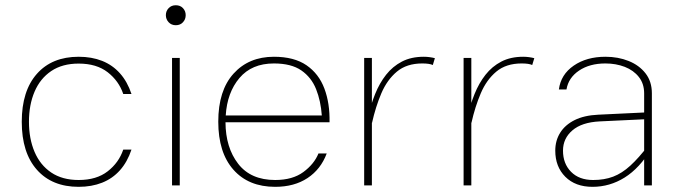

<svg xmlns="http://www.w3.org/2000/svg" viewBox="-20 -703 2593 728"><path d="M278.3 -487.8Q177.2 -487.8 119.9 -423.1Q62.5 -358.4 62.5 -241.2Q62.5 -124 119.9 -59.3Q177.2 5.4 278.3 5.4Q327.6 5.4 367.2 -10.3Q406.7 -25.9 434.8 -57.4Q462.9 -88.9 478.5 -135.7H447.3Q430.7 -86.4 388.4 -53.5Q346.2 -20.5 278.3 -20.5Q216.3 -20.5 174.3 -48.8Q132.3 -77.1 111.1 -127Q89.8 -176.8 89.8 -241.2Q89.8 -305.7 111.1 -355.5Q132.3 -405.3 174.3 -433.6Q216.3 -461.9 278.3 -461.9Q346.2 -461.9 388.4 -429Q430.7 -396 447.3 -346.7H478.5Q462.9 -393.6 434.8 -425Q406.7 -456.5 367.2 -472.2Q327.6 -487.8 278.3 -487.8Z M608.9 -645.5Q608.9 -629.9 619.4 -618.7Q629.9 -607.4 646.5 -607.4Q663.6 -607.4 673.8 -618.7Q684.1 -629.9 684.1 -645.5Q684.1 -661.1 673.8 -672.1Q663.6 -683.1 646.5 -683.1Q629.9 -683.1 619.4 -672.1Q608.9 -661.1 608.9 -645.5ZM632.3 -483.4V0H661.6V-483.4Z M835 -239.3H1229.5Q1231 -311 1210 -367.2Q1189 -423.3 1142.1 -455.6Q1095.2 -487.8 1018.6 -487.8Q923.3 -487.8 865.5 -423.8Q807.6 -359.9 807.6 -241.7Q807.6 -124.5 865 -59.6Q922.4 5.4 1023.4 5.4Q1095.7 5.4 1146 -27.8Q1196.3 -61 1218.8 -121.1H1187.5Q1171.4 -81.1 1130.4 -50.8Q1089.4 -20.5 1023.4 -20.5Q930.7 -20.5 883.1 -82Q835.4 -143.6 835 -239.3ZM835.9 -265.1Q841.3 -352.1 887.9 -407.2Q934.6 -462.4 1018.6 -462.4Q1084.5 -462.4 1122.6 -436Q1160.6 -409.7 1178.5 -365Q1196.3 -320.3 1200.2 -265.1Z M1360.8 -483.4V0H1390.1V-264.2V-483.4ZM1621.1 -456.5 1628.9 -482.4Q1619.6 -484.9 1608.9 -486.3Q1598.1 -487.8 1586.9 -487.8Q1539.1 -487.8 1503.9 -469.5Q1468.8 -451.2 1443.8 -419.4Q1418.9 -387.7 1402.3 -346.4Q1385.7 -305.2 1375 -258.8L1390.6 -237.3Q1404.3 -298.3 1426 -349.4Q1447.8 -400.4 1484.9 -431.4Q1522 -462.4 1581.1 -462.4Q1608.4 -462.4 1621.1 -456.5Z M1737.8 -483.4V0H1767.1V-264.2V-483.4ZM1998 -456.5 2005.9 -482.4Q1996.6 -484.9 1985.8 -486.3Q1975.1 -487.8 1963.9 -487.8Q1916 -487.8 1880.9 -469.5Q1845.7 -451.2 1820.8 -419.4Q1795.9 -387.7 1779.3 -346.4Q1762.7 -305.2 1752 -258.8L1767.6 -237.3Q1781.2 -298.3 1803 -349.4Q1824.7 -400.4 1861.8 -431.4Q1898.9 -462.4 1958 -462.4Q1985.4 -462.4 1998 -456.5Z M2451.7 -349.1Q2451.7 -394 2427.7 -424.8Q2403.8 -455.6 2363.8 -471.7Q2323.7 -487.8 2275.9 -487.8Q2204.1 -487.8 2155.3 -454.1Q2106.4 -420.4 2099.1 -363.8H2127.9Q2135.3 -408.2 2175.5 -435.3Q2215.8 -462.4 2275.4 -462.4Q2315.4 -462.4 2348.9 -449.5Q2382.3 -436.5 2402.3 -411.1Q2422.4 -385.7 2422.4 -349.1V-91.8V0H2451.7ZM2450.7 -140.1 2438.5 -151.9Q2401.9 -104 2370.1 -75Q2338.4 -45.9 2304.9 -33.2Q2271.5 -20.5 2229 -20.5Q2175.8 -20.5 2145.3 -51.5Q2114.7 -82.5 2114.7 -131.8Q2114.7 -178.2 2150.4 -208.7Q2186 -239.3 2253.9 -242.7L2439.5 -251.5V-277.3L2248 -268.1Q2194.8 -265.6 2158.7 -247.6Q2122.6 -229.5 2104 -199.7Q2085.4 -169.9 2085.4 -131.8Q2085.4 -70.8 2123.5 -32.7Q2161.6 5.4 2226.6 5.4Q2292 5.4 2348.4 -29.8Q2404.8 -64.9 2450.7 -140.1Z"/></svg>

Font: Estedad-FD VF
Style: Regular
Weight: 100
Designer: Amin Abedi
Version: Version 7.3